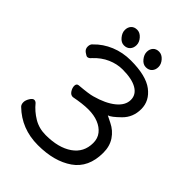

<svg xmlns="http://www.w3.org/2000/svg" viewBox="-254 -992 1135 1135"><g transform="rotate(45 313.5 -425.0)"><path d="M276.4 23.9Q139.2 23.9 45.9 -66.9Q36.1 -77.1 36.1 -95.2Q36.1 -111.8 48.1 -131.3Q60.1 -150.9 72.3 -150.9Q82 -150.9 90.3 -143.1Q122.1 -104 166.5 -77.4Q210.9 -50.8 267.1 -50.8Q373 -50.8 436 -94.5Q499 -138.2 499 -216.8Q499 -254.9 478 -281.5Q457 -308.1 421.1 -322.5Q385.3 -336.9 338.1 -336.9Q291 -336.9 221.2 -323.2Q203.1 -323.2 191.7 -341.1Q180.2 -358.9 180.2 -376Q180.2 -395 196.3 -397Q277.3 -403.8 304.2 -412.1Q384.3 -434.1 430.2 -471.4Q476.1 -508.8 476.1 -554.2Q476.1 -598.1 434.1 -622.6Q392.1 -647 314 -647Q268.1 -647 222.2 -627Q176.3 -606.9 138.2 -565.9Q127 -550.8 112.3 -550.8Q107.9 -550.8 90.1 -563Q72.3 -575.2 72.3 -596.2Q72.3 -617.2 85 -627Q127 -670.9 185.5 -695.1Q244.1 -719.2 311 -719.2Q438 -719.2 498 -673.6Q558.1 -627.9 558.1 -559.1Q558.1 -490.2 511.7 -444.6Q465.3 -398.9 444.3 -393.1L486.3 -372.1Q529.3 -351.1 555.7 -312Q582 -272.9 582 -217.8Q582 -94.2 497.1 -35.2Q412.1 23.9 276.4 23.9ZM257.1 -768.1Q243.2 -752.9 219.2 -752.9Q195.3 -752.9 176.8 -775.4Q158.2 -797.9 158.2 -821Q158.2 -844.2 171.6 -859.1Q185.1 -874 209 -874Q232.9 -874 252 -852.5Q271 -831.1 271 -807.1Q271 -783.2 257.1 -768.1ZM440.2 -768.1Q426.3 -752.9 402.1 -752.9Q377.9 -752.9 359.6 -775.4Q341.3 -797.9 341.3 -821Q341.3 -844.2 354.7 -859.1Q368.2 -874 392.1 -874Q416 -874 435.1 -852.5Q454.1 -831.1 454.1 -807.1Q454.1 -783.2 440.2 -768.1Z"/></g></svg>

Font: LXGW WenKai GB Screen
Style: Regular
Weight: 400
Designer: LXGW / Fontworks Inc.
Foundry: LXGW / Fontworks Inc.
Version: Version 1.321;February 19, 2024;FontCreator 14.0.0.2901 64-b